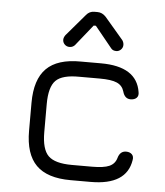

<svg xmlns="http://www.w3.org/2000/svg" viewBox="-51 -734 671 779"><g transform="rotate(5 285.0 -344.5)"><path d="M186 -565Q186 -574 193 -584L269 -673Q282 -689 302 -689H315Q334 -689 349 -673L425 -584Q431 -575 431 -565Q431 -554 423 -546Q415 -538 404 -538Q390 -538 383 -547L313 -633H304L235 -547Q226 -538 214 -538Q202 -538 194 -546Q186 -554 186 -565ZM265 0Q170 0 125 -45Q80 -90 80 -185V-299Q80 -394 125 -439Q170 -484 265 -483H347Q493 -483 509 -380Q512 -365 503.5 -356.5Q495 -348 479 -348Q455 -348 447 -377Q440 -401 417.5 -411Q395 -421 347 -421H265Q195 -422 168.5 -395.5Q142 -369 142 -299V-185Q142 -115 169 -88.5Q196 -62 265 -62H347Q395 -62 417.5 -72Q440 -82 447 -106Q455 -135 480 -135Q495 -135 503.5 -126.5Q512 -118 509 -103Q493 0 347 0Z"/></g></svg>

Font: Jura Medium
Style: Regular
Weight: 500
Designer: Daniel Johnson, Alexei Vanyashin
Foundry: Daniel Johnson
Version: Version 5.103